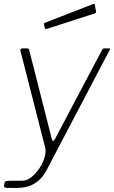

<svg xmlns="http://www.w3.org/2000/svg" viewBox="-35 -771 568 956"><path d="M46 165Q18 165 1 164.5Q-16 164 -15 156L-13 141Q-12 134 -5.5 131.5Q1 129 19 129H75Q99 129 121.5 111Q144 93 161.5 66.5Q179 40 187 12Q195 -16 190 -36L67 -517Q65 -530 76 -530H100Q109 -530 110 -523L223 -79Q225 -70 229.5 -69.5Q234 -69 240 -81L473 -522Q475 -526 477.5 -528Q480 -530 484 -530H508Q517 -530 511 -522L197 76Q184 101 167.5 118Q151 135 132 145.5Q113 156 91.5 160.5Q70 165 46 165ZM437 -747 443 -715Q444 -711 443 -708.5Q442 -706 436 -704L198 -627Q194 -626 191 -627.5Q188 -629 188 -633L184 -648Q183 -656 187 -657L429 -751Q431 -752 434 -750.5Q437 -749 437 -747Z"/></svg>

Font: Libre Franklin Thin
Style: Italic
Weight: 100
Italic angle: -8°
Designer: Pablo Impallari, Rodrigo Fuenzalida, Nhung Nguyen
Foundry: Impallari Type
Version: Version 3.000